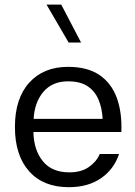

<svg xmlns="http://www.w3.org/2000/svg" viewBox="-20 -796 578 822"><path d="M123 -231Q124.5 -154.3 163.1 -106.2Q201.7 -58.1 276.9 -58.1Q328.1 -58.1 360.8 -81.3Q393.6 -104.5 407.2 -136.7H489.7Q468.3 -71.8 412.8 -33.2Q357.4 5.4 274.4 5.4Q165.5 5.4 104.7 -62.7Q43.9 -130.9 43.9 -252.4Q43.9 -374.5 105.2 -442.1Q166.5 -509.8 271 -509.8Q354.5 -509.8 405.8 -474.9Q457 -439.9 480 -377.2Q502.9 -314.5 499.5 -231ZM124 -287.1H419.4Q417 -333 401.9 -369.1Q386.7 -405.3 355.5 -426.5Q324.2 -447.8 271.5 -447.8Q204.1 -447.8 166 -403.1Q127.9 -358.4 124 -287.1ZM327.1 -613.8H273.9L179.2 -776.4H242.2Z"/></svg>

Font: Estedad-FD Regular
Style: FD-Regular
Weight: 400
Designer: Amin Abedi
Version: Version 7.3